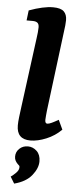

<svg xmlns="http://www.w3.org/2000/svg" viewBox="-60 -690 394 948"><g transform="rotate(5 137.5 -216.0)"><path d="M109 7Q41 7 41 -62Q41 -79 44 -104Q47 -129 50 -151L96 -499Q98 -510 99.5 -527.5Q101 -545 101 -553Q101 -569 93 -575.5Q85 -582 69 -582H39L45 -632Q116 -658 164 -658Q202 -658 217.5 -643Q233 -628 233 -600Q233 -589 231.5 -574Q230 -559 228 -546L178 -148Q177 -136 175.5 -122.5Q174 -109 174 -101Q174 -83 185 -83Q193 -83 207 -89.5Q221 -96 240 -107L262 -60Q230 -28 187.5 -10.5Q145 7 109 7ZM48 226 28 193Q40 185 53 172Q66 159 67 146Q68 138 64.5 135Q61 132 57 128Q50 121 45.5 112.5Q41 104 41 92Q41 69 58 53Q75 37 100 37Q125 37 144 55Q163 73 163 106Q163 140 134.5 175.5Q106 211 48 226Z"/></g></svg>

Font: Rasa
Style: Bold Italic
Weight: 700
Italic angle: -7.10001°
Designer: Anna Giedrys (Yrsa+Rasa design), David Brezina (Yrsa art-direction, Rasa art-direction, design)
Foundry: Rosetta Type Foundry
Version: Version 2.004